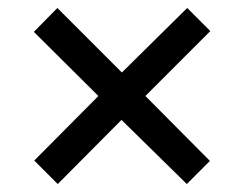

<svg xmlns="http://www.w3.org/2000/svg" viewBox="-20 -594 615 482"><path d="M450 -574 508 -516 345 -353 507 -190 449 -132 285 -293 125 -132 66 -191 227 -353 65 -514 124 -574 286 -412Z"/></svg>

Font: Noto Sans Syriac Eastern Medium
Style: Regular
Weight: 500
Designer: Patrick Giasson and the Monotype Design Team
Foundry: Monotype Imaging Inc.
Version: Version 3.001